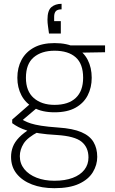

<svg xmlns="http://www.w3.org/2000/svg" viewBox="-20 -755 603 1007"><path d="M265 232Q199 232 148 212.5Q97 193 67.5 156.5Q38 120 38 68Q38 40 47.5 15Q57 -10 80 -34Q103 -58 144 -83L182 -64Q124 -34 104 -2Q84 30 84 64Q84 103 107.5 132Q131 161 172 177Q213 193 265 193Q321 193 361 178Q401 163 422.5 135.5Q444 108 444 71Q444 18 408 -11.5Q372 -41 278 -47Q223 -50 185 -56Q147 -62 121 -70.5Q95 -79 77 -88.5Q59 -98 44 -109V-128L138 -210L182 -196L83 -112L84 -134Q96 -128 109 -121Q122 -114 142 -107.5Q162 -101 196 -95.5Q230 -90 287 -86Q362 -81 406.5 -62Q451 -43 470.5 -10Q490 23 490 68Q490 110 467 148Q444 186 394.5 209Q345 232 265 232ZM266 -166Q201 -166 157.5 -190Q114 -214 92.5 -255Q71 -296 71 -347Q71 -400 93 -441Q115 -482 158 -505.5Q201 -529 266 -529Q333 -529 376 -505.5Q419 -482 440 -441Q461 -400 461 -347Q461 -296 440 -255Q419 -214 376 -190Q333 -166 266 -166ZM266 -205Q339 -205 377.5 -241.5Q416 -278 416 -347Q416 -420 377 -454.5Q338 -489 266 -489Q198 -489 157 -454.5Q116 -420 116 -347Q116 -277 157 -241Q198 -205 266 -205ZM356 -478 340 -517H531V-481ZM303 -735V-706Q281 -706 272.5 -696Q264 -686 264 -667V-644H299V-579H237Q234 -603 231.5 -619Q229 -635 229 -652Q229 -700 249.5 -717.5Q270 -735 303 -735Z"/></svg>

Font: DM Sans 11pt ExtraLight
Style: Regular
Weight: 250
Version: Version 4.004;gftools[0.9.30]